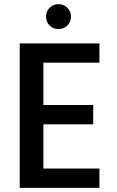

<svg xmlns="http://www.w3.org/2000/svg" viewBox="-20 -905 564 925"><path d="M459 -603H189V-399H429V-306H189V-93H459V0H75V-696H459ZM262 -765Q236 -765 219 -782Q202 -799 202 -825Q202 -850 219 -867.5Q236 -885 262 -885Q287 -885 304.5 -867.5Q322 -850 322 -825Q322 -799 304.5 -782Q287 -765 262 -765Z"/></svg>

Font: SVN-Poppins Medium
Style: Regular
Weight: 500
Designer: Ninad Kale (Devanagari), Jonny Pinhorn (Latin)
Foundry: Indian Type Foundry
Version: Version 3.002 2017; ttfautohint (v1.8.3)